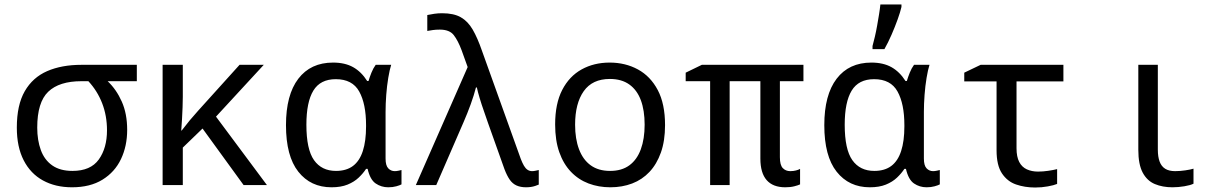

<svg xmlns="http://www.w3.org/2000/svg" viewBox="-20 -825 5440 856"><path d="M301 10Q227 10 171.5 -20.5Q116 -51 85.5 -110.5Q55 -170 55 -256Q55 -357 90.5 -418.5Q126 -480 190.5 -508Q255 -536 343 -536H590V-463H460Q499 -426 523 -372Q547 -318 547 -246Q547 -174 519.5 -116Q492 -58 437 -24Q382 10 301 10ZM303 -63Q384 -63 420.5 -114Q457 -165 457 -244Q457 -309 435.5 -364.5Q414 -420 374 -463H343Q244 -463 195 -416Q146 -369 146 -256Q146 -200 162 -156Q178 -112 213 -87.5Q248 -63 303 -63Z M705 0V-536H795V-394Q795 -373 794 -347Q793 -321 791.5 -294Q790 -267 788 -243H790Q809 -268 826 -288.5Q843 -309 863 -331L1048 -536H1156L943 -305L1170 0H1066L883 -252L795 -167V0Z M1458 10Q1365 10 1310 -59.5Q1255 -129 1255 -267Q1255 -402 1310 -474Q1365 -546 1465 -546Q1518 -546 1554.5 -525.5Q1591 -505 1617 -464H1623Q1628 -481 1636 -501Q1644 -521 1655 -536H1724Q1717 -514 1711 -478Q1705 -442 1702 -402Q1699 -362 1699 -326V-118Q1699 -87 1711 -74.5Q1723 -62 1740 -62Q1748 -62 1757 -64Q1766 -66 1770 -67V-3Q1763 1 1747 5.5Q1731 10 1711 10Q1680 10 1655 -7Q1630 -24 1619 -72H1612Q1599 -52 1579 -33Q1559 -14 1529.5 -2Q1500 10 1458 10ZM1478 -63Q1524 -63 1553.5 -85Q1583 -107 1597.5 -151.5Q1612 -196 1612 -261V-267Q1612 -362 1581.5 -417Q1551 -472 1477 -472Q1408 -472 1377 -421Q1346 -370 1346 -269Q1346 -159 1380 -111Q1414 -63 1478 -63Z M2325 10Q2301 10 2283 2Q2265 -6 2252.5 -24Q2240 -42 2229 -71L2156 -276Q2148 -300 2137.5 -329.5Q2127 -359 2118.5 -387.5Q2110 -416 2106 -435H2102Q2093 -400 2078.5 -360Q2064 -320 2047 -281L1925 0H1834L2065 -526L2038 -601Q2022 -644 2003 -668.5Q1984 -693 1941 -693Q1923 -693 1909.5 -691Q1896 -689 1885 -687V-758Q1899 -761 1916 -763.5Q1933 -766 1951 -766Q2003 -766 2034.5 -748Q2066 -730 2087.5 -693Q2109 -656 2129 -598L2302 -116Q2309 -98 2316 -86Q2323 -74 2332 -68Q2341 -62 2352 -62Q2360 -62 2368.5 -64Q2377 -66 2382 -67V-2Q2375 1 2366 4Q2357 7 2347 8.5Q2337 10 2325 10Z M2701 10Q2649 10 2604 -7Q2559 -24 2525.5 -59Q2492 -94 2473.5 -146.5Q2455 -199 2455 -270Q2455 -363 2486.5 -424Q2518 -485 2573 -515.5Q2628 -546 2698 -546Q2768 -546 2824 -515.5Q2880 -485 2912.5 -423.5Q2945 -362 2945 -267Q2945 -197 2926.5 -145Q2908 -93 2875.5 -58.5Q2843 -24 2798.5 -7Q2754 10 2701 10ZM2700 -63Q2752 -63 2786 -88Q2820 -113 2837 -159.5Q2854 -206 2854 -269Q2854 -333 2837 -378.5Q2820 -424 2785.5 -448.5Q2751 -473 2699 -473Q2621 -473 2582.5 -418.5Q2544 -364 2544 -269Q2544 -206 2561.5 -159.5Q2579 -113 2613.5 -88Q2648 -63 2700 -63Z M3481 10Q3426 10 3398 -22Q3370 -54 3370 -118V-463H3233V0H3146V-463H3037V-501L3109 -536H3562V-463H3457V-124Q3457 -89 3470 -75.5Q3483 -62 3503 -62Q3517 -62 3528.5 -65Q3540 -68 3547 -72V-3Q3539 1 3521.5 5.5Q3504 10 3481 10Z M3858 10Q3765 10 3710 -59.5Q3655 -129 3655 -267Q3655 -402 3710 -474Q3765 -546 3865 -546Q3918 -546 3954.5 -525.5Q3991 -505 4017 -464H4023Q4028 -481 4036 -501Q4044 -521 4055 -536H4124Q4117 -514 4111 -478Q4105 -442 4102 -402Q4099 -362 4099 -326V-118Q4099 -87 4111 -74.5Q4123 -62 4140 -62Q4148 -62 4157 -64Q4166 -66 4170 -67V-3Q4163 1 4147 5.5Q4131 10 4111 10Q4080 10 4055 -7Q4030 -24 4019 -72H4012Q3999 -52 3979 -33Q3959 -14 3929.5 -2Q3900 10 3858 10ZM3878 -63Q3924 -63 3953.5 -85Q3983 -107 3997.5 -151.5Q4012 -196 4012 -261V-267Q4012 -362 3981.5 -417Q3951 -472 3877 -472Q3808 -472 3777 -421Q3746 -370 3746 -269Q3746 -159 3780 -111Q3814 -63 3878 -63ZM3870 -620Q3875 -638 3880.5 -661.5Q3886 -685 3890.5 -710.5Q3895 -736 3899 -760.5Q3903 -785 3905 -805H3999V-794Q3994 -772 3982 -738.5Q3970 -705 3954.5 -669.5Q3939 -634 3923 -606H3870Z M4595 11Q4549 11 4510 -2.5Q4471 -16 4447 -52Q4423 -88 4423 -155V-462H4279V-501L4352 -536H4721V-462H4512V-164Q4512 -126 4524 -103Q4536 -80 4558 -70Q4580 -60 4608 -60Q4630 -60 4653.5 -63.5Q4677 -67 4693 -71V-5Q4679 1 4651.5 6Q4624 11 4595 11Z M5207 10Q5163 10 5128.5 -4.5Q5094 -19 5074.5 -55.5Q5055 -92 5055 -157V-536H5142V-158Q5142 -126 5150 -104.5Q5158 -83 5175 -72.5Q5192 -62 5219 -62Q5241 -62 5264.5 -65.5Q5288 -69 5301 -73V-6Q5287 1 5260 5.5Q5233 10 5207 10Z"/></svg>

Font: Noto Sans Mono
Style: Regular
Weight: 400
Designer: Monotype Design Team
Foundry: Monotype Imaging Inc.
Version: Version 2.014